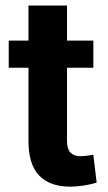

<svg xmlns="http://www.w3.org/2000/svg" viewBox="-20 -678 399 708"><path d="M238.3 10.3Q164.6 10.3 124.8 -30.3Q85 -70.8 85 -158.7V-428.2H12.2V-528.3H85V-657.7H227.1V-528.3H324.2V-428.2H227.1V-159.2Q227.1 -128.4 240 -115.2Q252.9 -102.1 275.4 -102.1Q287.1 -102.1 300.8 -103.8Q314.5 -105.5 324.2 -107.4L336.4 -4.4Q314.9 2 289.1 6.1Q263.2 10.3 238.3 10.3Z"/></svg>

Font: Roboto Slab
Style: Bold
Weight: 700
Designer: Google
Version: Version 2.000; ttfautohint (v1.8.1.43-b0c9)